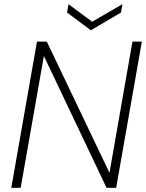

<svg xmlns="http://www.w3.org/2000/svg" viewBox="-20 -899 699 919"><path d="M34 0 157 -700H204L504 -72L614 -700H659L536 0H490L190 -631L79 0ZM566 -879 559 -839 415 -754 301 -839 308 -879 421 -795Z"/></svg>

Font: DM Sans 20pt ExtraLight
Style: Italic
Weight: 250
Italic angle: -10°
Version: Version 4.004;gftools[0.9.30]